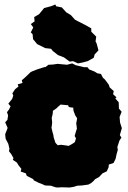

<svg xmlns="http://www.w3.org/2000/svg" viewBox="-20 -810 570 854"><path d="M234 24 227 23 206 16 181 15 163 7 152 3 130 -8 128 -13 99 -28 95 -39 72 -47 75 -59 63 -74 55 -87 37 -99 40 -107 29 -126 20 -137 22 -148 17 -170 5 -193 3 -213 14 -241 3 -266 13 -277 16 -297 11 -311 20 -323 27 -337 17 -349 34 -370 39 -385 35 -395 47 -413 62 -425 59 -435 80 -441 77 -453 92 -466 116 -489 124 -493 147 -502 179 -512 181 -511 196 -522 216 -523 236 -526 278 -522 301 -528 317 -520 354 -511H369L377 -501L400 -492L413 -484L429 -481L438 -464L447 -456L464 -433L468 -421L486 -405L483 -391L498 -377L493 -372L508 -355L509 -327L521 -313L512 -290L514 -265L522 -240L513 -209L520 -198L511 -184L502 -156L504 -143L499 -126L494 -103L485 -85L464 -78L463 -66L455 -48L436 -39L421 -23L403 -13L397 -6L386 4L373 11L344 15L324 16L308 21L290 24L256 23ZM285 -161 298 -168 306 -173 313 -178 316 -188 318 -195 312 -205 315 -215 316 -219 319 -229 322 -237 321 -247 320 -254 319 -262 321 -271 323 -284 314 -298 312 -304 307 -317 306 -326V-331L297 -332L286 -334L283 -342L270 -343L259 -344L250 -345L238 -335L231 -328L224 -323L215 -317V-310L214 -302L212 -293L210 -286L211 -276L212 -267L211 -255L209 -242L211 -233L214 -221L217 -211L219 -198L223 -186L226 -176L231 -170L237 -164L251 -166L259 -165L274 -163ZM327 -528 305 -538 290 -536 264 -555 238 -565 215 -583 207 -593 181 -596 145 -614 127 -636 125 -658 117 -666 128 -688 117 -703 134 -715 132 -734 154 -747 176 -774 209 -783 226 -790 230 -782 255 -777 275 -755 295 -743 314 -722 361 -698 386 -684V-669L408 -647L405 -626L410 -616L418 -586L401 -568L397 -553L370 -538L347 -532Z"/></svg>

Font: Winky Rough Black
Style: Regular
Weight: 900
Designer: Simon Atzbach
Foundry: typofactur
Version: Version 1.206; ttfautohint (v1.8.4.7-5d5b)